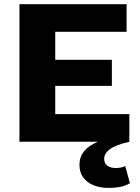

<svg xmlns="http://www.w3.org/2000/svg" viewBox="-20 -680 671 921"><path d="M73.2 0V-660H587.2V-527.4H245V-393H516.6V-268.2H245V-132.6H600.4V0ZM500 221.4Q461 221.4 429.4 208.9Q397.8 196.4 379.5 171.8Q361.2 147.2 361.2 110.4Q361.2 52.6 413.3 19.1Q465.4 -14.4 551.4 -29.2L601 0Q532.6 15.6 506.1 36.3Q479.6 57 479.6 82Q479.6 102.8 494.6 114.4Q509.6 126 534.6 126Q546.4 126 559 123.8Q571.6 121.6 580.6 116.4L603.2 198.6Q583.2 211.2 557.4 216.3Q531.6 221.4 500 221.4Z"/></svg>

Font: Work Sans
Style: Regular
Weight: 400
Designer: Wei Huang
Foundry: Wei Huang
Version: Version 2.006; ttfautohint (v1.8.1.43-b0c9)